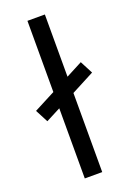

<svg xmlns="http://www.w3.org/2000/svg" viewBox="-159 -782 569 834"><g transform="rotate(-20 126.0 -364.5)"><path d="M82 -728.5H162.6V-440.9L238.3 -480.5L269 -421.4L162.6 -365.7V0H82V-324.2L14.2 -289.1L-16.6 -348.1L82 -399.4Z"/></g></svg>

Font: RGR Online_21
Style: Regular
Weight: 400
Italic angle: -12°
Designer: vernon adams
Foundry: vernon adams
Version: Version 1.000